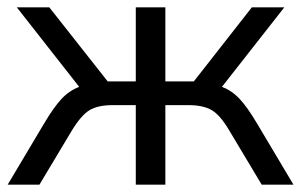

<svg xmlns="http://www.w3.org/2000/svg" viewBox="-20 -506 825 526"><path d="M1 0 101 -168Q127 -212 148.5 -235Q170 -258 197 -268L26 -486H115L275 -283H352V-486H433V-283H511L670 -486H759L588 -268Q615 -258 636.5 -235Q658 -212 684 -168L784 0H697L609 -147Q584 -190 560.5 -204Q537 -218 496 -218H433V0H352V-218H289Q248 -218 225 -204Q202 -190 176 -147L88 0Z"/></svg>

Font: Nunito Sans
Style: Regular
Weight: 400
Designer: Vernon Adams
Foundry: Vernon Adams
Version: Version 3.101; ttfautohint (v1.8.4.7-5d5b);gftools[0.9.27]